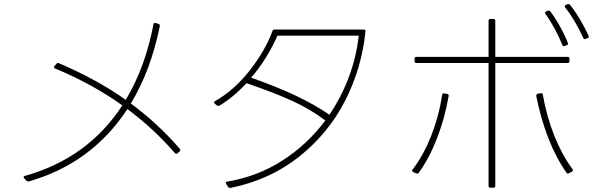

<svg xmlns="http://www.w3.org/2000/svg" viewBox="-20 -890 2930 942"><path d="M269 -580Q460 -498 597 -400Q693 -560 733 -771Q735 -780 744 -777L757 -773Q766 -770 764 -761Q720 -545 622 -382Q754 -285 862 -160Q868 -153 861 -147L851 -138Q844 -132 838 -139Q735 -258 605 -355Q431 -89 122 0H118Q113 0 110 -3L99 -15Q96 -18 96 -21Q96 -26 102 -27Q412 -114 580 -373Q432 -479 250 -554Q246 -555 245 -558.5Q244 -562 247 -566L257 -577Q262 -583 269 -580Z M1044 -373 1034 -381Q1030 -385 1030 -388Q1030 -391 1035 -394Q1126 -445 1202.5 -541Q1279 -637 1317 -738Q1318 -745 1327 -745H1764Q1775 -745 1773 -736Q1755 -555 1672.5 -394.5Q1590 -234 1446.5 -120.5Q1303 -7 1111 32H1109Q1102 32 1099 27L1090 13Q1088 9 1088 7Q1088 2 1095 1Q1244 -24 1366.5 -103Q1489 -182 1576 -299Q1505 -353 1416 -394Q1327 -435 1189 -482Q1127 -414 1057 -372Q1049 -369 1044 -373ZM1212 -509Q1340 -464 1433.5 -419.5Q1527 -375 1596 -327Q1655 -414 1692 -513.5Q1729 -613 1740 -715H1341Q1319 -664 1286 -610Q1253 -556 1212 -509Z M2770 -870Q2774 -870 2777 -866Q2802 -835 2827 -792.5Q2852 -750 2868 -714Q2869 -713 2869 -710Q2869 -705 2863 -703L2853 -699L2849 -698Q2844 -698 2842 -703Q2825 -741 2801.5 -781.5Q2778 -822 2753 -853Q2751 -855 2751 -859Q2751 -864 2756 -866L2767 -870ZM2673 -838Q2677 -838 2680 -834Q2705 -801 2729 -757.5Q2753 -714 2766 -679Q2767 -678 2767 -675Q2767 -671 2760 -668L2750 -664L2746 -663Q2741 -663 2739 -669Q2725 -705 2702.5 -747Q2680 -789 2656 -822Q2654 -824 2654 -828Q2654 -832 2659 -834L2670 -838ZM2014 -590V-602Q2014 -611 2023 -611H2377V-788Q2377 -797 2386 -797H2401Q2410 -797 2410 -788V-611H2765Q2774 -611 2774 -602V-590Q2774 -581 2765 -581H2410V22Q2410 31 2401 31H2386Q2377 31 2377 22V-581H2023Q2014 -581 2014 -590ZM2611 -419V-421Q2611 -428 2618 -430L2633 -433H2635Q2642 -433 2643 -426Q2662 -319 2699 -225.5Q2736 -132 2789 -60Q2791 -58 2791 -54Q2791 -51 2786 -48L2771 -40L2766 -38Q2762 -38 2759 -43Q2706 -119 2669 -215.5Q2632 -312 2611 -419ZM2004 -58Q2057 -126 2095.5 -224Q2134 -322 2149 -424Q2151 -433 2159 -432L2174 -429Q2183 -428 2181 -418Q2163 -313 2125.5 -215Q2088 -117 2035 -43Q2031 -36 2023 -39L2007 -46Q1998 -51 2004 -58Z"/></svg>

Font: LINE Seed JP_TTF Thin
Style: Regular
Weight: 250
Designer: LY Corporation & Fontrix & Fontworks
Version: Version 1.008